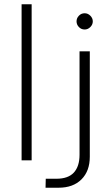

<svg xmlns="http://www.w3.org/2000/svg" viewBox="-20 -750 520 898"><path d="M81 0V-730H128V0ZM193 128 194 86H244Q299 86 325.5 57Q352 28 352 -26V-510H400V-17Q400 50 361 89Q322 128 254 128ZM376 -612Q360 -612 349 -623.5Q338 -635 338 -650Q338 -665 349 -676.5Q360 -688 376 -688Q391 -688 402.5 -676.5Q414 -665 414 -650Q414 -635 402.5 -623.5Q391 -612 376 -612Z"/></svg>

Font: MuseoModerno ExtraLight
Style: Regular
Weight: 200
Designer: Pablo Cosgaya, Héctor Gatti, Marcela Romero, and the Authors of The MuseoModerno Project.
Foundry: Omnibus-Type Team
Version: Version 1.001